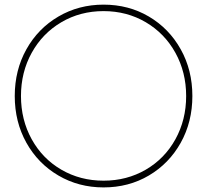

<svg xmlns="http://www.w3.org/2000/svg" viewBox="-20 -801 889 824"><path d="M43.3 -388.9Q43.3 -500 93.3 -589.4Q143.3 -678.9 230.6 -730Q317.8 -781.1 424.4 -781.1Q532.2 -781.1 618.9 -730Q705.6 -678.9 755.6 -589.4Q805.6 -500 805.6 -388.9Q805.6 -277.8 755.6 -188.3Q705.6 -98.9 618.9 -47.8Q532.2 3.3 424.4 3.3Q317.8 3.3 230.6 -47.8Q143.3 -98.9 93.3 -188.3Q43.3 -277.8 43.3 -388.9ZM778.9 -388.9Q778.9 -491.1 732.8 -574.4Q686.7 -657.8 605.6 -705.6Q524.4 -753.3 424.4 -753.3Q324.4 -753.3 243.3 -705.6Q162.2 -657.8 116.1 -574.4Q70 -491.1 70 -388.9Q70 -286.7 116.1 -203.3Q162.2 -120 243.3 -72.8Q324.4 -25.6 424.4 -25.6Q524.4 -25.6 605.6 -72.8Q686.7 -120 732.8 -203.3Q778.9 -286.7 778.9 -388.9Z"/></svg>

Font: Paperlogy 1 Thin
Style: Regular
Weight: 250
Designer: redesigned by Lee Juim, glyphs from Gmarket Sans & Montserrat
Foundry: PT&
Version: Version 1.001